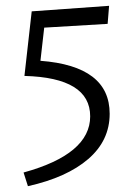

<svg xmlns="http://www.w3.org/2000/svg" viewBox="-20 -445 442 660"><path d="M119 -236Q357 -218 357 -54Q357 38 283.5 101.5Q210 165 76 195L61 148Q290 85 290 -45Q290 -178 64 -184L89 -406L355 -425L350 -363L132 -350Z"/></svg>

Font: EauTest
Style: Italic
Weight: 400
Italic angle: -12°
Designer: Christian Thalmann (Catharsis Fonts)
Version: Version 0.001;PS 000.001;hotconv 1.0.88;makeotf.lib2.5.64775